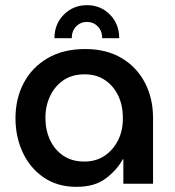

<svg xmlns="http://www.w3.org/2000/svg" viewBox="-20 -712 678 744"><path d="M276 12Q203 12 150 -24Q97 -60 68.5 -120.5Q40 -181 40 -254Q40 -330 72 -390.5Q104 -451 164.5 -486.5Q225 -522 310 -522Q393 -522 452 -486.5Q511 -451 542 -390.5Q573 -330 573 -256V0H458V-95H456Q433 -53 390 -20.5Q347 12 276 12ZM307 -86Q352 -86 385.5 -108.5Q419 -131 438 -169.5Q457 -208 456 -256Q456 -304 438 -341.5Q420 -379 387 -401.5Q354 -424 308 -424Q260 -424 226.5 -401.5Q193 -379 174.5 -340.5Q156 -302 156 -255Q156 -208 174 -169.5Q192 -131 225.5 -108.5Q259 -86 307 -86ZM317 -692Q264 -692 227.5 -655.5Q191 -619 191 -564H258Q258 -592 275 -609.5Q292 -627 317 -627Q342 -627 359 -609.5Q376 -592 376 -564H442Q442 -619 406 -655.5Q370 -692 317 -692Z"/></svg>

Font: MuseoModerno Medium
Style: Regular
Weight: 500
Designer: Pablo Cosgaya, Héctor Gatti, Marcela Romero, and the Authors of The MuseoModerno Project.
Foundry: Omnibus-Type Team
Version: Version 1.001